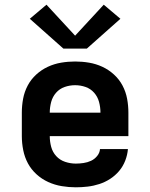

<svg xmlns="http://www.w3.org/2000/svg" viewBox="-20 -790 640 818"><path d="M303 8Q273 8 243 3Q213 -2 185.5 -14.5Q158 -27 135.5 -47.5Q113 -68 99 -94Q85 -120 79 -150Q73 -180 73 -210V-310Q73 -340 78.5 -369.5Q84 -399 98 -425.5Q112 -452 134.5 -472.5Q157 -493 184 -505.5Q211 -518 240.5 -523Q270 -528 300 -528Q330 -528 359.5 -523Q389 -518 416 -505.5Q443 -493 465.5 -472.5Q488 -452 502 -425.5Q516 -399 521.5 -369.5Q527 -340 527 -310V-210H192Q192 -187 198 -164.5Q204 -142 219.5 -125Q235 -108 257.5 -100.5Q280 -93 303 -93Q319 -93 336 -95.5Q353 -98 368 -105Q383 -112 394 -125.5Q405 -139 406 -155H525Q523 -130 513.5 -105.5Q504 -81 487.5 -61.5Q471 -42 449.5 -28Q428 -14 403.5 -6Q379 2 353.5 5Q328 8 303 8ZM192 -310H408Q408 -333 402 -355.5Q396 -378 381 -395Q366 -412 344.5 -419.5Q323 -427 300 -427Q277 -427 255.5 -419.5Q234 -412 219 -395Q204 -378 198 -355.5Q192 -333 192 -310ZM250 -583 107 -710 178 -770 300 -638 422 -770 493 -710 350 -583Z"/></svg>

Font: Iosevka SS04 Extended
Style: Bold
Weight: 700
Width: 7
Monospace: yes
Designer: Belleve Invis
Foundry: Belleve Invis
Version: Version 19.0.0; ttfautohint (v1.8.4)